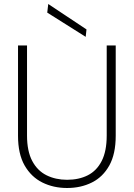

<svg xmlns="http://www.w3.org/2000/svg" viewBox="-20 -927 668 959"><path d="M315 12Q247 12 191.5 -15.5Q136 -43 103 -100.5Q70 -158 70 -249V-700H115V-250Q115 -172 141 -123Q167 -74 212.5 -51.5Q258 -29 315 -29Q374 -29 418.5 -51.5Q463 -74 488 -123Q513 -172 513 -250V-700H558V-249Q558 -158 526 -100.5Q494 -43 439 -15.5Q384 12 315 12ZM408 -743 216 -864 221 -907 412 -780Z"/></svg>

Font: DM Sans 17pt ExtraLight
Style: Regular
Weight: 250
Version: Version 4.004;gftools[0.9.30]